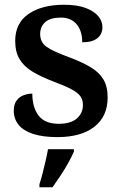

<svg xmlns="http://www.w3.org/2000/svg" viewBox="-20 -567 509 808"><path d="M222 10Q160 10 119 -3.5Q78 -17 58 -42Q38 -67 38 -101Q38 -128 50 -144Q62 -160 80 -166.5Q98 -173 116 -173Q116 -115 142.5 -80.5Q169 -46 227 -46Q278 -46 303.5 -68.5Q329 -91 329 -125Q329 -148 317.5 -163Q306 -178 279.5 -192Q253 -206 207 -223Q152 -244 116 -266Q80 -288 62 -318.5Q44 -349 44 -395Q44 -470 100.5 -508.5Q157 -547 249 -547Q305 -547 340.5 -533.5Q376 -520 393.5 -499Q411 -478 411 -453Q411 -423 389.5 -406Q368 -389 326 -389Q326 -438 302 -465.5Q278 -493 236 -493Q192 -493 170.5 -474Q149 -455 149 -424Q149 -389 176 -370Q203 -351 271 -326Q325 -306 361 -284.5Q397 -263 415 -233Q433 -203 433 -157Q433 -77 377 -33.5Q321 10 222 10ZM146 208Q153 187 159.5 161.5Q166 136 172 110Q178 84 182 61H291V71Q282 92 267 119Q252 146 234 173Q216 200 201 221H146Z"/></svg>

Font: Noto Serif Khmer SemiBold
Style: Regular
Weight: 600
Version: Version 2.003